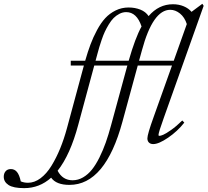

<svg xmlns="http://www.w3.org/2000/svg" viewBox="-303 -748 1095 1013"><path d="M63.5 227.5Q-6.3 227.5 -33.2 189.5Q-94.7 244.6 -175.3 244.6Q-232.9 244.6 -258.1 228Q-283.2 211.4 -283.2 184.6Q-283.2 167 -273.4 155.5Q-263.7 144 -245.6 144Q-226.1 144 -213.4 159.4Q-200.7 174.8 -193.4 209Q-175.8 216.3 -155.3 216.3Q-121.1 216.3 -89.1 192.4Q-57.1 168.5 -31.5 126.7Q-5.9 85 14.4 35.4Q34.7 -14.2 50.3 -71.8L133.8 -380.9Q134.8 -384.8 137 -392.8Q139.2 -400.9 139.6 -402.3H70.3V-427.7H146.5Q160.6 -476.6 174.6 -513.9Q188.5 -551.3 209 -589.4Q229.5 -627.4 252.4 -652.3Q275.4 -677.2 307.1 -692.9Q338.9 -708.5 375.5 -708.5Q409.2 -708.5 437.5 -697.3Q465.8 -686 481 -663.1Q534.7 -725.6 609.4 -725.6Q640.6 -725.6 666.3 -714.8Q691.9 -704.1 707.5 -685.5L764.6 -728L771.5 -717.3L561 -125.5Q533.2 -48.8 533.2 -35.6Q533.2 -31.2 537.6 -31.2Q544.4 -31.2 558.1 -36.9Q571.8 -42.5 599.9 -62.3Q627.9 -82 658.7 -112.3L669.4 -101.1Q633.8 -55.7 584.2 -21.7Q534.7 12.2 505.4 12.2Q491.2 12.2 482.9 4.2Q474.6 -3.9 474.6 -18.1Q474.6 -39.1 507.3 -129.9L604.5 -402.3H423.8L343.3 -106.9Q252.9 227.5 63.5 227.5ZM445.8 -482.4 430.7 -427.7H613.8L682.6 -621.1Q670.9 -657.2 646.5 -676.8Q622.1 -696.3 595.2 -696.3Q503.4 -696.3 445.8 -482.4ZM211.4 -465.3 201.2 -427.7H376Q410.2 -547.4 443.8 -608.4Q418.5 -684.1 362.8 -684.1Q344.2 -684.1 326.9 -675Q309.6 -666 296.4 -652.8Q283.2 -639.6 270.8 -618.9Q258.3 -598.1 250 -580.3Q241.7 -562.5 233.4 -538.1Q225.1 -513.7 220.9 -499.3Q216.8 -484.9 211.4 -465.3ZM109.9 -89.8Q67.4 69.3 1 152.8Q27.3 203.1 80.1 203.1Q109.4 203.1 135.5 187.7Q161.6 172.4 182.1 146.7Q202.6 121.1 221.7 82.8Q240.7 44.4 255.1 3.7Q269.5 -37.1 283.2 -87.9L367.7 -397.9L369.1 -402.3H194.3Z"/></svg>

Font: Elstob Light
Style: Italic
Weight: 300
Italic angle: -20°
Designer: Peter S. Baker
Version: Version 1.015